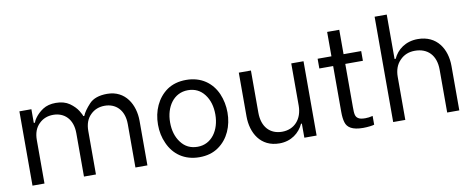

<svg xmlns="http://www.w3.org/2000/svg" viewBox="-65 -1040 3299 1341"><g transform="rotate(-10 1585.0 -369.0)"><path d="M75 0H160V-308C160 -357 174 -395 202 -422C229 -449 263 -462 303 -462C380 -462 440 -409 440 -308V0H525V-308C525 -357 539 -395 567 -422C594 -449 628 -462 668 -462C745 -462 805 -409 805 -308V0H890V-316C890 -430 829 -541 699 -541C642 -541 599 -526 572 -497C544 -467 525 -440 516 -417H508C508 -422 502 -435 489 -456C476 -477 457 -496 432 -514C406 -532 374 -541 335 -541C298 -541 268 -533 243 -517C194 -485 171 -443 168 -430H160V-527H75Z M1259 7C1312 7 1357 -6 1394 -32C1468 -83 1505 -172 1505 -267C1505 -314 1496 -359 1478 -401C1441 -485 1366 -541 1259 -541C1206 -541 1161 -528 1124 -503C1050 -451 1012 -363 1012 -267C1012 -219 1021 -174 1040 -133C1077 -49 1152 7 1259 7ZM1259 -67C1209 -67 1170 -86 1141 -125C1112 -163 1098 -211 1098 -268C1098 -378 1158 -468 1259 -468C1308 -468 1347 -449 1376 -411C1405 -373 1419 -325 1419 -268C1419 -157 1358 -67 1259 -67Z M2090 -527H2003V-228C2003 -133 1946 -68 1858 -68C1774 -68 1717 -125 1717 -228V-527H1631V-217C1631 -99 1692 9 1826 9C1910 9 1969 -39 1997 -100H2003V0H2090Z M2499 -458V-527H2374V-700H2288V-527H2190V-458H2288V-133C2288 -102 2291 -77 2297 -58C2308 -20 2343 4 2420 4C2453 4 2490 -1 2499 -5V-67C2480 -62 2463 -60 2447 -60C2424 -60 2407 -63 2397 -70C2376 -83 2374 -103 2374 -152V-458Z M2633 0H2719V-304C2719 -353 2733 -392 2762 -421C2790 -450 2825 -464 2868 -464C2957 -464 3016 -408 3016 -304V0H3102V-315C3102 -435 3038 -541 2902 -541C2815 -541 2754 -493 2727 -432H2719V-747H2633Z"/></g></svg>

Font: Be Vietnam
Style: Regular
Weight: 400
Designer: Gabriel Lam
Foundry: TypeRant
Version: Version 4.000